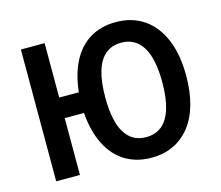

<svg xmlns="http://www.w3.org/2000/svg" viewBox="-102 -849 1144 992"><g transform="rotate(-15 469.5 -352.5)"><path d="M593 10Q513 10 453 -26.5Q393 -63 357.5 -133.5Q322 -204 314 -304H211V0H84V-705H211V-414H316Q326 -509 361.5 -577Q397 -645 456 -680Q515 -715 593 -715Q680 -715 743 -672Q806 -629 840 -548.5Q874 -468 874 -354Q874 -268 855 -200.5Q836 -133 799 -86Q762 -39 710 -14.5Q658 10 593 10ZM593 -100Q644 -100 678 -128.5Q712 -157 729 -213.5Q746 -270 746 -353Q746 -479 707 -542Q668 -605 593 -605Q543 -605 509 -577Q475 -549 458 -493Q441 -437 441 -352Q441 -226 479.5 -163Q518 -100 593 -100Z"/></g></svg>

Font: Nunito Sans 7pt Condensed
Style: Bold
Weight: 700
Width: 3
Designer: Vernon Adams
Foundry: Vernon Adams
Version: Version 3.101;gftools[0.9.27]